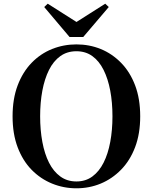

<svg xmlns="http://www.w3.org/2000/svg" viewBox="-20 -999 825 1038"><path d="M238 -979 430 -857H357L549 -979L568 -961L430 -799H356L219 -961ZM393 19Q324 19 261.5 -6.5Q199 -32 151 -81Q103 -130 75.5 -202.5Q48 -275 48 -370Q48 -465 75.5 -537.5Q103 -610 151 -659.5Q199 -709 261.5 -734Q324 -759 393 -759Q463 -759 524.5 -734Q586 -709 634.5 -659.5Q683 -610 710.5 -537.5Q738 -465 738 -370Q738 -276 710.5 -203.5Q683 -131 634.5 -81.5Q586 -32 524.5 -6.5Q463 19 393 19ZM393 -18Q443 -18 479.5 -45Q516 -72 540 -119.5Q564 -167 576 -231.5Q588 -296 588 -370Q588 -445 576 -509Q564 -573 540 -621Q516 -669 479.5 -695.5Q443 -722 393 -722Q343 -722 306 -695.5Q269 -669 245 -621Q221 -573 209 -509Q197 -445 197 -370Q197 -296 209 -231.5Q221 -167 245 -119.5Q269 -72 306 -45Q343 -18 393 -18Z"/></svg>

Font: Noto Serif TC
Style: Bold
Weight: 700
Designer: Ryoko NISHIZUKA 西塚涼子 (kana & ideographs); Frank Grießhammer (Latin, Greek & Cyrillic); Wenlong ZHANG 张文龙 (bopomofo); San
Foundry: Adobe
Version: Version 2.002-H1;hotconv 1.1.0;makeotfexe 2.6.0